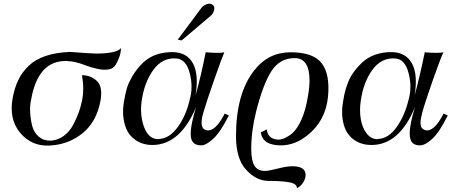

<svg xmlns="http://www.w3.org/2000/svg" viewBox="-20 -757 2419 1021"><path d="M624 -502Q623 -491 620.5 -475Q618 -459 604 -428.5Q590 -398 570 -391Q558 -387 543.5 -386.5Q529 -386 517 -387.5Q505 -389 489 -393Q473 -397 464.5 -399.5Q456 -402 443 -406.5Q430 -411 428 -412Q379 -431 339 -432V-433Q257 -435 210 -382Q163 -329 146 -229Q138 -196 140.5 -157Q143 -118 152 -85Q161 -52 186.5 -30Q212 -8 249 -9Q287 -11 318.5 -34Q350 -57 369 -93Q388 -129 399 -160Q410 -191 416 -221Q429 -283 416 -357Q437 -357 456 -350.5Q475 -344 492.5 -329Q510 -314 515.5 -288.5Q521 -263 515 -224Q494 -109 419 -48.5Q344 12 244 17Q148 22 87 -51Q26 -124 48 -239Q58 -292 78 -333Q98 -374 133 -407.5Q168 -441 223 -459.5Q278 -478 352 -481Q357 -481 400.5 -477.5Q444 -474 484.5 -472.5Q525 -471 567.5 -477.5Q610 -484 624 -502Z M1197 -143Q1152 -54 1114 -19Q1076 16 1050 16Q1007 16 997 -19Q985 -65 1023 -188Q938 14 790 14Q741 14 703.5 -10.5Q666 -35 650 -76Q625 -141 640 -221Q647 -260 654.5 -287Q662 -314 684.5 -352.5Q707 -391 742 -425Q801 -480 898 -480Q973 -479 1005.5 -421Q1038 -363 1020 -250Q1049 -353 1074 -480L1073 -479Q1148 -473 1173 -479Q1159 -447 1118 -330Q1077 -213 1061 -157Q1037 -74 1076 -65Q1123 -52 1175 -153ZM989 -228Q1008 -293 989 -367.5Q970 -442 918 -446Q844 -452 795.5 -385.5Q747 -319 733 -218Q723 -141 747.5 -78Q772 -15 825 -17V-18Q881 -20 925.5 -81.5Q970 -143 989 -228ZM1115 -728Q1123 -717 1117.5 -699.5Q1112 -682 1099 -672L946 -542L925 -546L1054 -719Q1066 -731 1083.5 -736Q1101 -741 1115 -728Z M1724 -241Q1711 -113 1613 -36Q1547 16 1474 16Q1376 16 1367 -53L1399 -69V-68Q1404 -21 1452 -15Q1466 -13 1483.5 -18.5Q1501 -24 1525.5 -41Q1550 -58 1573 -100.5Q1596 -143 1610 -206Q1626 -281 1626 -329Q1626 -448 1547 -448Q1468 -448 1423.5 -379Q1379 -310 1342 -164Q1316 -60 1316 35Q1316 96 1333 124Q1350 152 1389 152Q1408 152 1456.5 139.5Q1505 127 1534 127Q1605 127 1605 173Q1605 193 1592.5 213Q1580 233 1559 244Q1560 221 1521.5 213Q1483 205 1408 205Q1344 205 1290 147Q1235 89 1235 -33Q1235 -261 1333 -384Q1407 -479 1526 -479Q1647 -479 1691.5 -419.5Q1736 -360 1724 -241Z M2361 -143Q2317 -54 2279 -19Q2241 16 2214 16Q2170 16 2162 -19Q2149 -64 2187 -188Q2104 14 1955 14Q1905 14 1868 -10Q1831 -34 1814 -76Q1790 -141 1805 -221Q1814 -281 1835 -329Q1856 -377 1906 -425Q1967 -480 2063 -480Q2137 -479 2170 -421Q2203 -363 2185 -250Q2213 -353 2239 -480L2238 -479Q2311 -473 2338 -479Q2323 -448 2282 -331.5Q2241 -215 2225 -157Q2225 -156 2223 -147.5Q2221 -139 2220 -135Q2219 -131 2217.5 -121.5Q2216 -112 2216 -106.5Q2216 -101 2217 -93Q2218 -85 2220.5 -80.5Q2223 -76 2228.5 -71.5Q2234 -67 2241 -65Q2287 -52 2339 -153ZM2153 -228Q2172 -293 2153 -367.5Q2134 -442 2083 -446Q2009 -452 1960.5 -386Q1912 -320 1898 -218Q1891 -170 1898.5 -124Q1906 -78 1930 -47Q1954 -16 1990 -17V-18Q2046 -20 2089.5 -81.5Q2133 -143 2153 -228Z"/></svg>

Font: GFS Artemisia
Style: Italic
Weight: 400
Italic angle: -12°
Designer: Takis Katsoulidis and George D. Matthiopoulos
Foundry: George Matthiopoulos and Takis Katsoulidis
Version: Version 1.0